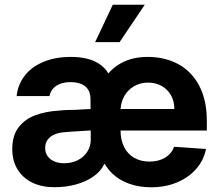

<svg xmlns="http://www.w3.org/2000/svg" viewBox="-20 -776 922 806"><path d="M408.2 -114.8 404.6 -424.7Q436.9 -481.8 485.4 -509.4Q533.9 -537.1 599.9 -537.1Q671.5 -537.1 727.7 -507.1Q783.8 -477.2 816.1 -416.5Q848.3 -355.8 848.3 -268.6V-227.9H412.2V-318.5H711.9Q711.9 -350.8 697.9 -375.7Q684 -400.7 659 -415Q634 -429.2 602.1 -429.2Q568.5 -429.2 542.2 -413.7Q515.9 -398.2 501.2 -371.5Q486.6 -344.8 486.1 -313V-228.1Q486.1 -188.3 501.1 -158.7Q516 -129.1 543.5 -113.4Q571 -97.7 607.7 -97.7Q645.5 -97.7 672.7 -114Q700 -130.3 710.8 -159.9L844.9 -150.6Q834.9 -102.2 802.9 -66.1Q770.9 -30.1 722.2 -9.9Q673.6 10.2 614.2 10.2Q564.3 10.2 522.6 -4.6Q480.8 -19.5 451.3 -47.5Q421.8 -75.5 408.2 -114.8ZM31.5 -150.4Q31.5 -207.5 58.4 -242Q85.2 -276.5 128.8 -292.5Q172.3 -308.5 228.5 -311.8Q241.7 -313.4 260.3 -314.1Q278.8 -314.9 296 -314.9Q319.6 -316.3 338.5 -317.4Q357.4 -318.5 366.9 -318.5L367.8 -228.8Q352.4 -228.2 307.7 -225.1Q292.3 -224.1 277.9 -223.2Q263.5 -222.2 252.1 -221.2Q226.4 -219.2 208.2 -211.3Q190 -203.3 179.8 -189.1Q169.6 -174.8 169.6 -155.2Q169.6 -135 179.7 -120.7Q189.7 -106.4 207.9 -98.5Q226.1 -90.7 248.9 -90.7Q281.5 -90.7 307 -103.8Q332.5 -116.9 346.7 -139.5Q361 -162.1 361 -189.6L359.9 -360.7Q359.9 -383.3 350.3 -399.2Q340.7 -415.1 321.6 -423.2Q302.5 -431.3 275.7 -431.3Q239.5 -431.3 216.4 -415.9Q193.4 -400.5 187.5 -372.7H49.9Q54.6 -419.5 82.7 -456.9Q110.8 -494.3 160.9 -515.7Q210.9 -537.1 279.1 -537.1Q316.6 -537.1 348.9 -528.8Q381.1 -520.5 406.5 -500.6Q431.9 -480.8 444.4 -447.7L426.3 -86.9H417.3Q403.8 -57.6 373 -35.7Q342.3 -13.8 299.9 -2Q257.5 9.9 207.7 9.9Q156.4 9.9 116.8 -8.8Q77.1 -27.5 54.3 -63.8Q31.5 -100 31.5 -150.4ZM453.4 -756.1H587.7L482.1 -599.2H379.4Z"/></svg>

Font: Pretendard Std Variable
Style: Regular
Weight: 400
Designer: Base glyphs from Inter by Rasmus Andersson; Hangeul glyphs from Noto Sans CJK(Source Han Sans) by Jang Soo-young and Kan
Foundry: Kil Hyung-jin
Version: Version 1.309;Glyphs 3.2 (3225)